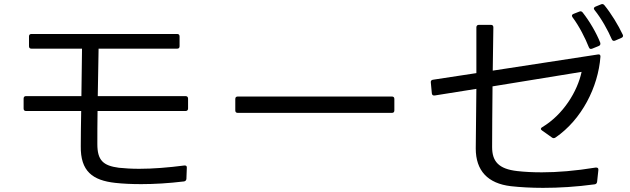

<svg xmlns="http://www.w3.org/2000/svg" viewBox="-20 -886 3040 927"><path d="M120 -663C120 -655 124 -651 132 -651H376C375 -579 374 -500 373 -422H106C98 -422 94 -418 94 -410V-362C94 -354 98 -350 106 -350H372C371 -290 370 -232 370 -181C368 -59 427 -15 537 -3C573 1 615 3 662 3C724 3 794 -1 868 -10C875 -11 879 -15 880 -22L882 -76C883 -84 878 -88 870 -87C793 -77 718 -71 652 -71C616 -71 583 -73 554 -76C478 -86 450 -112 450 -190C450 -235 450 -290 451 -350H876C883 -350 888 -354 888 -362V-410C888 -418 883 -422 876 -422H452C453 -499 455 -580 456 -651H835C843 -651 847 -655 847 -663V-710C847 -718 843 -722 835 -722H132C124 -722 120 -718 120 -710Z M1884 -408C1884 -416 1880 -420 1872 -420H1128C1120 -420 1116 -416 1116 -408V-353C1116 -345 1120 -341 1128 -341H1872C1880 -341 1884 -345 1884 -353Z M2980 -703C2987 -706 2990 -711 2987 -718C2965 -765 2930 -822 2898 -861C2894 -866 2888 -868 2882 -865L2855 -854C2846 -850 2845 -844 2851 -837C2884 -796 2915 -740 2934 -696C2937 -689 2943 -687 2950 -690ZM2871 -664C2878 -667 2880 -672 2878 -680C2860 -726 2827 -783 2793 -826C2789 -831 2783 -833 2777 -830L2749 -819C2741 -816 2739 -810 2744 -803C2777 -759 2806 -701 2823 -658C2826 -650 2831 -648 2839 -651ZM2645 -222C2650 -218 2656 -218 2662 -222C2789 -309 2868 -466 2879 -612C2880 -620 2875 -625 2867 -623C2801 -613 2576 -578 2359 -545C2360 -612 2361 -683 2362 -754C2362 -762 2358 -766 2350 -766H2292C2285 -766 2280 -762 2280 -754C2280 -692 2280 -614 2280 -533C2204 -521 2131 -510 2070 -501C2063 -500 2059 -495 2060 -488L2065 -435C2066 -427 2071 -424 2079 -425L2280 -457C2279 -350 2278 -245 2277 -169C2277 -62 2335 0 2447 13C2492 18 2545 21 2602 21C2679 21 2763 16 2851 4C2858 3 2862 -1 2863 -9L2869 -65C2870 -74 2865 -78 2856 -77C2758 -61 2671 -54 2596 -54C2552 -54 2513 -56 2478 -60C2387 -70 2356 -107 2356 -176C2356 -251 2357 -354 2358 -469L2788 -539C2768 -445 2700 -333 2598 -272C2590 -268 2589 -261 2597 -256Z"/></svg>

Font: LINE Seed JP_OTF Regular
Style: Regular
Weight: 400
Designer: LY Corporation & Fontrix & Fontworks
Version: Version 1.002